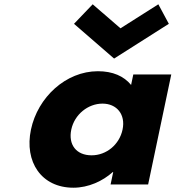

<svg xmlns="http://www.w3.org/2000/svg" viewBox="-20 -860 818 895"><path d="M767 -749 718.1 -840 541.6 -728 412.1 -840 325 -749 511.9 -587ZM124.3 -256C155.9 -406 286.5 -528 436.5 -528C505.5 -528 557.7 -505 591.1 -464L601.4 -513H778.4L670.5 0H495.5L507.7 -58H505.7C458.9 -16 392.3 15 322.3 15C172.3 15 92.8 -106 124.3 -256ZM312.3 -256C297.6 -186 335.1 -136 407.1 -136C476.1 -136 536.6 -186 551.3 -256C566.3 -327 523.8 -377 457.8 -377C390.8 -377 327.3 -327 312.3 -256Z"/></svg>

Font: Hussar
Style: BdOblTwo
Weight: 700
Foundry: Cannot Into Space Fonts
Version: Version 2.00